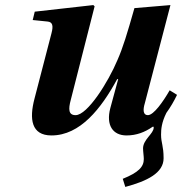

<svg xmlns="http://www.w3.org/2000/svg" viewBox="-20 -522 718 757"><path d="M109 -443 168 -437C187 -435 191 -421 183 -391L116 -133C95 -53 103 12 183 12C296 12 379 -94 442 -210H446L415 -96C397 -28 425 12 479 12C518 12 551 -1 580 -21C584 -24 586 -23 586 -19C586 5 544 28 544 63C544 75 547 94 547 105C547 136 526 158 464 183L474 215C560 192 625 160 625 102C625 52 615 42 615 9C615 -12 617 -39 636 -77C652 -99 666 -123 678 -148L649 -166C623 -121 586 -68 563 -68C544 -68 543 -89 551 -115L652 -502L510 -490C481 -388 465 -335 443 -285C407 -199 325 -68 278 -68C250 -68 249 -91 259 -128L353 -497L348 -502L117 -476Z"/></svg>

Font: Heuristica
Style: Bold Italic
Weight: 700
Italic angle: -13°
Version: Version 1.0.1